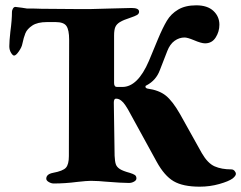

<svg xmlns="http://www.w3.org/2000/svg" viewBox="-20 -684 907 722"><path d="M569 -76 461 -273Q451 -290 443.5 -298.5Q436 -307 427 -311Q422 -313 416 -313Q408 -313 408 -298L411 -98Q412 -77 415.5 -66.5Q419 -56 430.5 -48.5Q442 -41 468 -34Q481 -30 487 -26Q493 -22 493 -13Q493 -6 484 -1Q475 4 465 4Q438 4 376 -1Q365 -2 351.5 -3Q338 -4 322 -4Q307 -4 271 0Q225 6 182 6Q173 6 163.5 0.5Q154 -5 154 -12Q154 -29 179 -34Q217 -41 228 -53.5Q239 -66 239 -97L240 -535Q240 -571 230 -586Q220 -601 189 -601H157Q121 -601 101.5 -588Q82 -575 75.5 -559Q69 -543 64 -519Q62 -507 51 -491Q40 -475 33 -475Q28 -475 21.5 -485.5Q15 -496 15 -510Q15 -529 19 -565Q25 -609 25 -640Q25 -645 28.5 -651.5Q32 -658 38 -658Q49 -657 62 -655Q75 -653 81 -652Q114 -652 136 -651L261 -650H323Q342 -650 396 -652Q454 -654 475 -654Q503 -654 503 -640Q503 -632 495 -627.5Q487 -623 472 -618Q444 -609 431 -601Q418 -593 413.5 -582Q409 -571 409 -550V-372Q409 -357 420 -357H440Q498 -357 540 -455L574 -537Q592 -580 607.5 -606Q623 -632 650 -648Q677 -664 718 -664Q760 -664 782.5 -643Q805 -622 805 -591Q805 -565 791 -543Q777 -521 751 -521Q737 -521 709 -533Q685 -543 674 -543Q654 -543 636.5 -530.5Q619 -518 609 -492L581 -420Q567 -382 531 -363Q527 -362 527 -358Q527 -353 534 -351Q578 -345 603.5 -324.5Q629 -304 657 -255L739 -108Q761 -70 787 -58.5Q813 -47 850 -47Q857 -47 862 -41.5Q867 -36 867 -30Q867 -23 855 -13Q840 -2 804.5 8Q769 18 731 18Q668 18 633 -2.5Q598 -23 569 -76Z"/></svg>

Font: EB Garamond ExtraBold
Style: Regular
Weight: 800
Designer: Georg Duffner and Octavio Pardo
Foundry: Georg Duffner
Version: Version 1.000